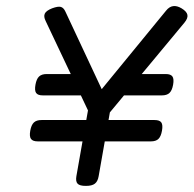

<svg xmlns="http://www.w3.org/2000/svg" viewBox="-20 -607 640 632"><path d="M526.9 -572.3 300.8 -296.4 324.2 -293.5 195.3 -568.8Q189.5 -581.5 180.4 -584.2Q171.4 -586.9 151.4 -579.6Q131.8 -571.8 127.4 -562Q123 -552.2 130.4 -537.6L279.3 -223.1H330.1L586.9 -532.2Q599.1 -546.9 596.9 -558.1Q594.7 -569.3 577.6 -579.6Q547.4 -597.7 526.9 -572.3ZM271 -251.5 231.4 -26.9Q228.5 -9.8 235.4 -2.4Q242.2 4.9 262.2 4.9H263.2Q282.7 4.9 292.2 -2.4Q301.8 -9.8 304.7 -26.9L344.2 -251.5ZM116.7 -211.9Q100.1 -211.9 91.6 -203.9Q83 -195.8 79.6 -176.8Q76.2 -157.7 82 -149.7Q87.9 -141.6 104.5 -141.6H476.6Q493.2 -141.6 501.5 -149.7Q509.8 -157.7 513.2 -176.8Q516.6 -195.8 511 -203.9Q505.4 -211.9 488.8 -211.9ZM133.8 -363.3Q117.2 -363.3 108.6 -355.2Q100.1 -347.2 96.7 -328.1Q93.3 -309.1 98.9 -301Q104.5 -293 121.1 -293H263.2L230 -363.3ZM423.8 -363.3 365.2 -293H512.7Q529.3 -293 537.8 -301Q546.4 -309.1 549.8 -328.1Q553.2 -347.2 547.6 -355.2Q542 -363.3 525.4 -363.3Z"/></svg>

Font: Courier Prime Sans
Style: Regular
Weight: 300
Italic angle: -10°
Designer: Alan Dague-Greene
Foundry: Quote-Unquote Apps
Version: Version 3.23